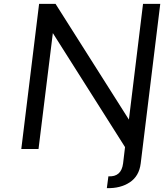

<svg xmlns="http://www.w3.org/2000/svg" viewBox="-20 -770 848 992"><path d="M719 -750H808L707 74Q699 140 650.5 172Q602 204 532 202L540 141Q607 145 616 74L626 -10L253 -599L179 0H90L182 -750H267L646 -152Z"/></svg>

Font: Orkney
Style: Italic
Weight: 400
Italic angle: -7°
Designer: Samuel Oakes and Alfredo Marco Pradil
Foundry: Alfredo Marco Pradil
Version: 1.0; ttfautohint (v1.5)